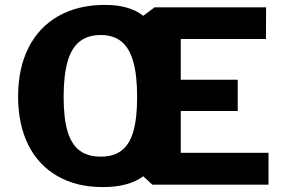

<svg xmlns="http://www.w3.org/2000/svg" viewBox="-20 -753 1164 783"><path d="M1075 0H601L564.2 -34.2Q535 -12.4 493.6 -1.2Q452.1 10 399.5 10Q292.5 10 214.5 -34.7Q136.5 -79.4 95.1 -162.6Q53.8 -245.9 53.8 -359.5Q53.8 -474 96.2 -558.2Q138.6 -642.5 218.6 -687.8Q298.5 -733 408 -733Q458.4 -733 497.4 -721.8Q536.5 -710.6 564.2 -688.5L610 -723H1065.2L1064.5 -594H717.2V-427.8H949.5V-300.2H717.2V-129.8H1075ZM539.2 -357.8Q539.2 -446.2 523.4 -501.8Q507.6 -557.4 474.9 -583.8Q442.2 -610.2 390.8 -610.2Q338.2 -610.2 304.9 -583.8Q271.6 -557.4 255.6 -501.8Q239.5 -446.1 239.5 -357.8Q239.5 -271 255.4 -217.6Q271.4 -164.2 304.5 -139.2Q337.6 -114.2 391 -114.2Q443.4 -114.2 475.9 -139.2Q508.5 -164.1 523.9 -217.4Q539.2 -270.8 539.2 -357.8Z"/></svg>

Font: Public Sans VF
Style: Regular
Weight: 400
Designer: Pablo Impallari, Rodrigo Fuenzalida (Modified by Dan O. Williams and USWDS)
Version: Version 1.003